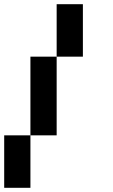

<svg xmlns="http://www.w3.org/2000/svg" viewBox="-20 -895 540 915"><path d="M0 -250H125V0H0ZM125 -250V-625H250V-250ZM250 -625V-875H375V-625Z"/></svg>

Font: Galmuri7 Regular
Style: Regular
Weight: 400
Designer: Lee Minseo (quiple)
Version: Version 2.399;hotconv 1.1.1;makeotfexe 2.6.0 DEVELOPMENT